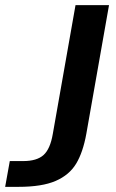

<svg xmlns="http://www.w3.org/2000/svg" viewBox="-173 -490 450 745"><path d="M-135 135H-83Q-30 135 -4 111.5Q22 88 32 29L120 -470H250L162 29Q149 101 122.5 145Q96 189 43 212Q-10 235 -101 235H-153Z"/></svg>

Font: KoHo
Style: Bold Italic
Weight: 700
Italic angle: -10°
Version: Version 1.000; ttfautohint (v1.6)